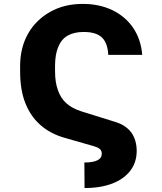

<svg xmlns="http://www.w3.org/2000/svg" viewBox="-20 -757 819 969"><path d="M406.7 191.9 405.8 63Q447.8 63.5 471.2 52.2Q493.7 41.5 493.7 18.6Q493.7 3.4 483.4 -5.4Q472.7 -14.2 445.8 -21.5L307.6 -61Q234.4 -81.5 184.1 -126Q134.3 -169.4 107.4 -237.8Q81.5 -303.7 81.5 -398.4V-423.3Q81.5 -516.1 121.6 -586.9Q160.6 -656.2 233.4 -697.3Q304.2 -737.3 397.9 -737.3Q481.4 -737.3 547.4 -705.6Q612.8 -673.8 651.9 -616.7Q691.4 -558.1 697.8 -480H526.4Q523.4 -541 493.7 -568.4Q464.4 -595.7 402.3 -595.7Q354 -595.7 321.3 -577.1Q289.6 -559.1 273.9 -520Q257.8 -481.9 257.8 -424.3V-398.4Q257.8 -341.8 272 -302.7Q286.1 -261.7 314.9 -235.8Q343.3 -210.4 389.6 -195.3L562 -141.6Q614.7 -125.5 642.6 -88.4Q669.4 -50.8 669.9 3.9Q669.9 62.5 637.7 104.5Q605 147 546.4 169.4Q485.8 192.4 406.7 191.9Z"/></svg>

Font: My Font
Style: Regular
Weight: 500
Designer: Rasmus Andersson
Foundry: rsms
Version: Version 0.001